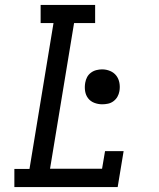

<svg xmlns="http://www.w3.org/2000/svg" viewBox="-20 -755 640 775"><path d="M455 0H38V-73H99L196 -662H144V-735H364V-662H279L182 -74H392L404 -145H479ZM393 -334Q376 -334 360.5 -340Q345 -346 335.5 -358.5Q326 -371 323.5 -387.5Q321 -404 324 -421Q326 -433 331.5 -443.5Q337 -454 347 -461.5Q357 -469 369 -472Q381 -475 392 -475Q409 -475 424.5 -468.5Q440 -462 449.5 -449.5Q459 -437 462 -420.5Q465 -404 462 -387Q460 -375 454 -364.5Q448 -354 438 -346.5Q428 -339 416 -336.5Q404 -334 393 -334Z"/></svg>

Font: Iosevka HT Extended
Style: Italic
Weight: 400
Width: 7
Italic angle: -9°
Monospace: yes
Designer: Belleve Invis
Foundry: Belleve Invis
Version: Version 32.3.0; ttfautohint (v1.8.4)